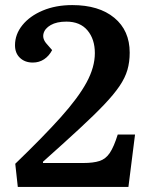

<svg xmlns="http://www.w3.org/2000/svg" viewBox="-20 -735 583 755"><path d="M39 -557Q39 -600 68 -636Q97 -672 148 -693.5Q199 -715 264 -715Q369 -715 429.5 -665Q490 -615 490 -528Q490 -491 481 -460Q472 -429 450 -396.5Q428 -364 389.5 -323.5Q351 -283 292 -228.5Q233 -174 149 -99V-94H307Q347 -94 371.5 -102Q396 -110 412 -134Q428 -158 443 -206H511L485 0H50L40 -91Q150 -197 219 -274Q288 -351 320.5 -411Q353 -471 353 -526Q353 -581 324 -615.5Q295 -650 241 -650Q203 -650 179.5 -636.5Q156 -623 151 -602.5Q146 -582 164 -562L185 -538Q173 -515 153.5 -502Q134 -489 109 -489Q78 -489 58.5 -507.5Q39 -526 39 -557Z"/></svg>

Font: Literata 12pt SemiBold
Style: Italic
Weight: 600
Italic angle: -2°
Designer: Latin by Veronika Burian and Jose Scaglione. Greek by Irene Vlachou. Cyrillic by Vera Evstafieva
Foundry: TypeTogether
Version: Version 3.002